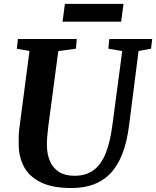

<svg xmlns="http://www.w3.org/2000/svg" viewBox="-20 -940 789 970"><path d="M680 -682.5 632 -306Q621 -220 596.8 -159.5Q572.5 -99 535.8 -61.8Q499 -24.5 450.2 -7.2Q401.5 10 341.5 10Q245.5 10 187 -18.5Q128.5 -47 101.8 -96.5Q75 -146 74.5 -208.5Q74 -227.5 74.5 -248Q75 -268.5 77.5 -290L129 -682.5L65 -693.5L70.5 -743H368L363.5 -694L274.5 -682L224 -302Q220.5 -273.5 218.5 -248.8Q216.5 -224 217 -205.5Q217.5 -161 232.2 -126.2Q247 -91.5 277.5 -71.8Q308 -52 356.5 -52Q414 -52 452.5 -80.2Q491 -108.5 513.8 -165Q536.5 -221.5 547.5 -306L597.5 -682L527.5 -694L532 -743H749L743 -694ZM308 -920.5H604L592 -830.5H296Z"/></svg>

Font: Merriweather
Style: Bold Italic
Weight: 700
Italic angle: -7.8°
Version: Version 2.101